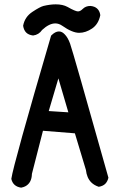

<svg xmlns="http://www.w3.org/2000/svg" viewBox="-20 -843 540 875"><path d="M233.9 -823.2Q266.1 -823.2 287.6 -811.5Q323.7 -791 335.4 -791Q345.7 -791 356.9 -802.2Q370.6 -815.9 391.6 -815.9Q400.9 -815.4 409.7 -812Q433.1 -802.2 437 -774.4V-773.4Q428.7 -732.9 399.7 -713.1Q370.6 -693.4 340.8 -693.4Q309.6 -693.4 263.7 -725.6Q248.5 -736.3 231.9 -736.3Q204.1 -736.3 171.9 -706.5Q157.2 -684.6 130.9 -681.2Q110.4 -683.6 99.4 -694.6Q88.4 -705.6 85.4 -725.6Q92.8 -766.1 127.9 -789.1Q161.6 -811.5 178.2 -815.9Q209 -823.2 233.9 -823.2ZM248.5 -699.7Q256.8 -699.7 263.4 -695.8Q270 -691.9 274.9 -686.5Q289.1 -672.4 299.3 -644.5Q312.5 -607.9 474.1 -33.2Q470.2 -16.1 460 -5.6Q449.7 4.9 430.2 8.3Q409.2 1.5 396 -11.7Q375.5 -32.2 371.6 -68.4L321.3 -235.4L175.8 -247.1L125.5 -50.8Q124.5 -8.8 94.7 6.3Q86.9 10.3 76.2 12.2Q39.6 6.8 31.7 -27.3V-28.3Q40.5 -91.8 212.9 -680.7L213.9 -681.6Q231.9 -699.7 248.5 -699.7ZM291.5 -331.1 246.1 -485.8 202.1 -336.9Z"/></svg>

Font: Bakudai
Style: Medium
Weight: 500
Version: Version 1.48